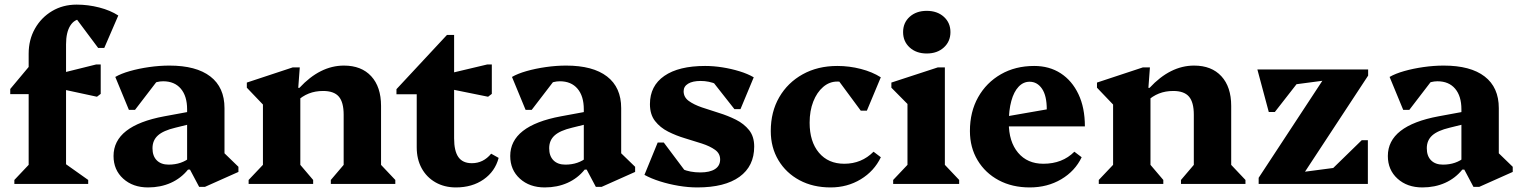

<svg xmlns="http://www.w3.org/2000/svg" viewBox="-20 -797 6588 832"><path d="M42.2 0V-17.2L120.2 -99.6L104.2 -71.6V-457.8L147.2 -389.2H24.4V-411.4L104.2 -506.8V-564.2Q104.2 -625 131.6 -673.2Q159 -721.4 205.9 -749.2Q252.8 -777 312.2 -777Q361.6 -777 409.9 -764.6Q458.2 -752.2 492.6 -729.8L431.8 -589.2H405.4L292.6 -740.2H416.2V-682Q400 -699.6 381 -707.2Q362 -714.8 334.4 -714.8Q302.8 -714.8 284.5 -685.8Q266.2 -656.8 266.2 -605V-65.6L250.4 -96.4L362.2 -17.2V0ZM400.2 -377.8 202.4 -420.4V-469.4L396.4 -517.6H416.4V-390.2Z M843 12.8 803.2 -62.2H790.8V-323.4Q790.8 -380.6 763.5 -412.7Q736.2 -444.8 687 -444.8Q659 -444.8 634.3 -431.1Q609.6 -417.4 594.6 -393L595.8 -489H694L565 -320.8H538.6L479.6 -463.6Q504.2 -478 542.9 -489Q581.6 -500 626.5 -506.4Q671.4 -512.8 714.4 -512.8Q830.2 -512.8 891.5 -465.6Q952.8 -418.4 952.8 -328.4V-100.2L910.2 -174L1013.2 -74.2V-52L868 12.8ZM621.6 15.2Q555.8 15.2 513.9 -22.8Q472 -60.8 472 -121Q472 -252 691.8 -293L814.2 -315.6V-262L739.8 -243.6Q687.6 -231.2 664.2 -210Q640.8 -188.8 640.8 -154.6Q640.8 -120.8 659.4 -102.2Q678 -83.6 710.8 -83.6Q767.2 -83.6 805.8 -116.2V-62.2H794.8Q764.4 -24.4 720.1 -4.6Q675.8 15.2 621.6 15.2Z M1413.6 0V-17.2L1484.4 -100.4L1469.2 -71.6V-299.8Q1469.2 -354 1448.2 -378.4Q1427.2 -402.8 1380.2 -402.8Q1346.2 -402.8 1318.1 -391.7Q1290 -380.6 1266.4 -358.2V-416.2H1277.4Q1367 -512.8 1470.4 -512.8Q1546.2 -512.8 1588.7 -466.6Q1631.2 -420.4 1631.2 -338.2V-71.2L1615.2 -99.4L1693 -17.2V0ZM1057.4 0V-17.2L1135.4 -99.6L1119.4 -71.2V-401.2L1162.4 -299L1049.6 -417V-439.2L1248 -504.8H1279L1272.4 -416.2H1281.4V-71.2L1266.4 -100.2L1337 -17.2V0Z M1955.6 15.2Q1905.8 15.2 1867.2 -6.8Q1828.6 -28.8 1807.2 -67.9Q1785.8 -107 1785.8 -158.8V-461.8L1828.8 -388.4H1698V-410.6L1916.8 -645.6H1947.8V-197.6Q1947.8 -142.6 1966.4 -116.2Q1985 -89.8 2024.8 -89.8Q2074.4 -89.8 2108.4 -131L2140.8 -112.8Q2125.4 -54.2 2075.7 -19.5Q2026 15.2 1955.6 15.2ZM2095 -377.8 1894.8 -418.4V-471L2091.2 -517.6H2111.2V-390.2Z M2562 12.8 2522.2 -62.2H2509.8V-323.4Q2509.8 -380.6 2482.5 -412.7Q2455.2 -444.8 2406 -444.8Q2378 -444.8 2353.3 -431.1Q2328.6 -417.4 2313.6 -393L2314.8 -489H2413L2284 -320.8H2257.6L2198.6 -463.6Q2223.2 -478 2261.9 -489Q2300.6 -500 2345.5 -506.4Q2390.4 -512.8 2433.4 -512.8Q2549.2 -512.8 2610.5 -465.6Q2671.8 -418.4 2671.8 -328.4V-100.2L2629.2 -174L2732.2 -74.2V-52L2587 12.8ZM2340.6 15.2Q2274.8 15.2 2232.9 -22.8Q2191 -60.8 2191 -121Q2191 -252 2410.8 -293L2533.2 -315.6V-262L2458.8 -243.6Q2406.6 -231.2 2383.2 -210Q2359.8 -188.8 2359.8 -154.6Q2359.8 -120.8 2378.4 -102.2Q2397 -83.6 2429.8 -83.6Q2486.2 -83.6 2524.8 -116.2V-62.2H2513.8Q2483.4 -24.4 2439.1 -4.6Q2394.8 15.2 2340.6 15.2Z M3001.8 15.2Q2962.4 15.2 2920.3 8.1Q2878.2 1 2839.7 -11.2Q2801.2 -23.4 2772.6 -39.2L2830 -179.4H2856.4L2983 -10.6H2887.2L2886 -105.2Q2902.4 -79.2 2936.3 -64.5Q2970.2 -49.8 3014.6 -49.8Q3055.8 -49.8 3078.2 -64.2Q3100.6 -78.6 3100.6 -106Q3100.6 -132 3078.5 -147.8Q3056.4 -163.6 3021.8 -174.9Q2987.2 -186.2 2948.5 -197.7Q2909.8 -209.2 2875.2 -226.7Q2840.6 -244.2 2818.5 -272.6Q2796.4 -301 2796.4 -345.8Q2796.4 -425 2858.8 -468.1Q2921.2 -511.2 3035.4 -511.2Q3071.8 -511.2 3110.1 -505.2Q3148.4 -499.2 3184.3 -488.2Q3220.2 -477.2 3246.2 -462L3188.8 -324.2H3162.4L3034 -487.4H3131.6L3132.8 -392.8Q3117.8 -418 3085 -432.1Q3052.2 -446.2 3016.2 -446.2Q2981.4 -446.2 2961.9 -434.4Q2942.4 -422.6 2942.4 -401.8Q2942.4 -375.8 2964.5 -359.7Q2986.6 -343.6 3021.6 -331.6Q3056.6 -319.6 3095.3 -307.7Q3134 -295.8 3169 -278.3Q3204 -260.8 3226.1 -233.1Q3248.2 -205.4 3248.2 -162Q3248.2 -76.8 3184.4 -30.8Q3120.6 15.2 3001.8 15.2Z M3579.2 15.2Q3503 15.2 3444.7 -16Q3386.4 -47.2 3353.2 -102.6Q3320 -158 3320 -229.2Q3320 -312.4 3356.7 -375.7Q3393.4 -439 3458.4 -475.1Q3523.4 -511.2 3608.4 -511.2Q3660.2 -511.2 3710.2 -498.3Q3760.2 -485.4 3796.8 -462L3736.4 -317.4H3710L3594 -474.4H3682.6V-413.8Q3655.2 -443.6 3608.2 -443.6Q3574.2 -443.6 3547 -420.2Q3519.8 -396.8 3504.1 -356.8Q3488.4 -316.8 3488.4 -265.2Q3488.4 -183.2 3528.7 -135.3Q3569 -87.4 3638.6 -87.4Q3713.4 -87.4 3765.4 -139.6L3797 -115.6Q3768.2 -55.4 3709.9 -20.1Q3651.6 15.2 3579.2 15.2Z M3850.4 0V-17.2L3928.4 -99.6L3912.4 -71.6V-378L3955.4 -303L3842.6 -417V-439.2L4043.4 -504.8H4074.4V-71.2L4058.6 -99.4L4136.4 -17.2V0ZM3996 -565.2Q3950.6 -565.2 3922 -591.2Q3893.4 -617.2 3893.4 -657.9Q3893.4 -698.6 3922 -724.3Q3950.6 -750 3996 -750Q4041.4 -750 4070 -724.2Q4098.6 -698.4 4098.6 -657.9Q4098.6 -617.4 4070 -591.3Q4041.4 -565.2 3996 -565.2Z M4442.2 15.2Q4366 15.2 4307.7 -16Q4249.4 -47.2 4216.2 -102.6Q4183 -158 4183 -229.2Q4183 -312.4 4218.6 -375.7Q4254.2 -439 4317 -475.1Q4379.8 -511.2 4461.6 -511.2Q4527.2 -511.2 4576.3 -479.4Q4625.4 -447.6 4653.3 -388.9Q4681.2 -330.2 4681.2 -249.2H4299V-285.2L4516 -323Q4516 -382.4 4495.3 -412.6Q4474.6 -442.8 4441.4 -442.8Q4414.4 -442.8 4393.9 -421.2Q4373.4 -399.6 4362.4 -359.5Q4351.4 -319.4 4351.4 -265.2Q4351.4 -183.2 4391.6 -135.3Q4431.8 -87.4 4501.2 -87.4Q4583.6 -87.4 4635.6 -139.6L4667.2 -115.6Q4638.4 -55.4 4578.5 -20.1Q4518.6 15.2 4442.2 15.2Z M5097.6 0V-17.2L5168.4 -100.4L5153.2 -71.6V-299.8Q5153.2 -354 5132.2 -378.4Q5111.2 -402.8 5064.2 -402.8Q5030.2 -402.8 5002.1 -391.7Q4974 -380.6 4950.4 -358.2V-416.2H4961.4Q5051 -512.8 5154.4 -512.8Q5230.2 -512.8 5272.7 -466.6Q5315.2 -420.4 5315.2 -338.2V-71.2L5299.2 -99.4L5377 -17.2V0ZM4741.4 0V-17.2L4819.4 -99.6L4803.4 -71.2V-401.2L4846.4 -299L4733.6 -417V-439.2L4932 -504.8H4963L4956.4 -416.2H4965.4V-71.2L4950.4 -100.2L5021 -17.2V0Z M5434.2 0V-26.6L5742.4 -496H5908.6V-469.4L5600.2 0ZM5548.6 0V-41.6L5846.2 -80.8L5739.8 -52L5881 -189.6H5907.4V0ZM5478 -311.8 5428.6 -496H5797V-458.4L5500.8 -419.2L5607.6 -444L5504.4 -311.8Z M6365 12.8 6325.2 -62.2H6312.8V-323.4Q6312.8 -380.6 6285.5 -412.7Q6258.2 -444.8 6209 -444.8Q6181 -444.8 6156.3 -431.1Q6131.6 -417.4 6116.6 -393L6117.8 -489H6216L6087 -320.8H6060.6L6001.6 -463.6Q6026.2 -478 6064.9 -489Q6103.6 -500 6148.5 -506.4Q6193.4 -512.8 6236.4 -512.8Q6352.2 -512.8 6413.5 -465.6Q6474.8 -418.4 6474.8 -328.4V-100.2L6432.2 -174L6535.2 -74.2V-52L6390 12.8ZM6143.6 15.2Q6077.8 15.2 6035.9 -22.8Q5994 -60.8 5994 -121Q5994 -252 6213.8 -293L6336.2 -315.6V-262L6261.8 -243.6Q6209.6 -231.2 6186.2 -210Q6162.8 -188.8 6162.8 -154.6Q6162.8 -120.8 6181.4 -102.2Q6200 -83.6 6232.8 -83.6Q6289.2 -83.6 6327.8 -116.2V-62.2H6316.8Q6286.4 -24.4 6242.1 -4.6Q6197.8 15.2 6143.6 15.2Z"/></svg>

Font: Platypi Light
Style: Regular
Weight: 300
Designer: David Sargent
Foundry: Bolt Cutter Type
Version: Version 1.200